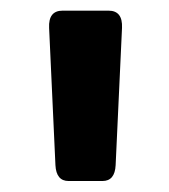

<svg xmlns="http://www.w3.org/2000/svg" viewBox="-20 -737 313 355"><path d="M70.8 -685.5Q69.3 -717.3 95.7 -717.3H180.7Q207 -717.3 205.6 -685.5L193.8 -431.6Q192.4 -402.3 169.4 -402.3H106.9Q84 -402.3 82.5 -431.6Z"/></svg>

Font: Istok Web
Style: Bold
Weight: 700
Designer: Andrey V. Panov
Foundry: Andrey V. Panov
Version: Version 1.0.2g